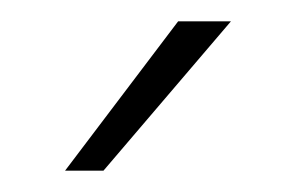

<svg xmlns="http://www.w3.org/2000/svg" viewBox="-20 -717 278 180"><path d="M77 -557H41L147 -697H196.5Z"/></svg>

Font: Acari Sans Neue Light
Style: Regular
Weight: 300
Designer: Alfredo Marco Pradil (font), Cristiano Sobral (main changes)
Foundry: Hanken Design Co. (font), Cristiano Sobral (main changes)
Version: Version 2.459;March 19, 2022;FontCreator 14.0.0.2808 64-bit;